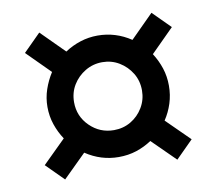

<svg xmlns="http://www.w3.org/2000/svg" viewBox="-61 -586 713 632"><g transform="rotate(-10 295.0 -269.5)"><path d="M108 -24 185 -100Q236 -66 295 -66Q327 -66 354.5 -75Q382 -84 406 -100L483 -24L541 -82L464 -158Q480 -182 489 -210Q498 -238 498 -269Q498 -300 489 -327.5Q480 -355 464 -380L541 -457L483 -515L406 -438Q355 -472 295 -472Q265 -472 237 -463Q209 -454 185 -438L108 -515L50 -457L127 -380Q111 -355 101.5 -327Q92 -299 92 -269Q92 -238 101.5 -210Q111 -182 127 -158L50 -82ZM295 -156Q248 -156 214.5 -189Q181 -222 181 -269Q181 -301 196.5 -326.5Q212 -352 238 -367.5Q264 -383 295 -383Q326 -383 351.5 -367.5Q377 -352 392.5 -326.5Q408 -301 408 -269Q408 -238 392.5 -212Q377 -186 351.5 -171Q326 -156 295 -156Z"/></g></svg>

Font: Plus Jakarta Sans Medium
Style: Regular
Weight: 500
Designer: Gumpita Rahayu
Foundry: Tokotype
Version: Version 2.004; ttfautohint (v1.8.3)